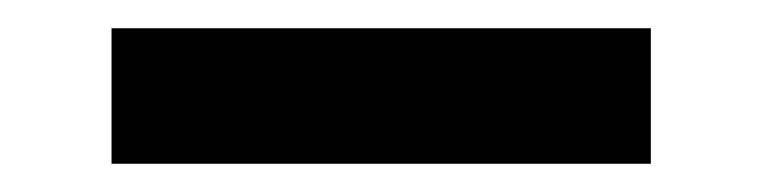

<svg xmlns="http://www.w3.org/2000/svg" viewBox="-20 -408 540 136"><path d="M59 -292V-388H441V-292Z"/></svg>

Font: Iosevka SS08 Regular
Style: Bold
Weight: 700
Monospace: yes
Designer: Belleve Invis
Foundry: Belleve Invis
Version: Version 16.3.4; ttfautohint (v1.8.4)